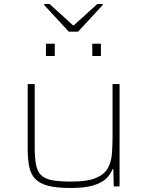

<svg xmlns="http://www.w3.org/2000/svg" viewBox="-20 -929 732 957"><path d="M331 8Q262 8 220 -3Q178 -14 155.5 -37.5Q133 -61 125.5 -98.5Q118 -136 118 -190V-510H153V-195Q153 -140 160 -106Q167 -72 187 -54Q207 -36 243.5 -30Q280 -24 338 -24Q414 -24 456 -41Q498 -58 516 -88.5Q534 -119 537.5 -159.5Q541 -200 541 -246V-510H576V0H547L545 -86H541Q532 -62 511 -40.5Q490 -19 447.5 -5.5Q405 8 331 8ZM209 -650V-711H253V-650ZM440 -650V-711H483V-650ZM323 -771 200 -904V-909H227L346 -801L465 -909H492V-904L369 -771Z"/></svg>

Font: Saira Expanded Thin
Style: Regular
Weight: 250
Width: 7
Designer: Hector Gatti with collaboration of the Omnibus-Type team
Foundry: Omnibus-Type
Version: Version 1.101